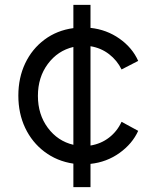

<svg xmlns="http://www.w3.org/2000/svg" viewBox="-20 -765 640 785"><path d="M280 0H350V-95Q416 -102 468.5 -139.5Q521 -177 545 -230L477 -267Q459 -228 426 -202.5Q393 -177 350 -170V-576Q393 -569 426 -543.5Q459 -518 477 -481L545 -516Q521 -570 468.5 -607Q416 -644 350 -651V-745H280V-650Q213 -641 162 -603Q111 -565 83 -506Q55 -447 55 -374Q55 -301 83 -242Q111 -183 162 -144.5Q213 -106 280 -96ZM135 -373Q135 -449 175.5 -503.5Q216 -558 280 -573V-173Q216 -188 175.5 -242.5Q135 -297 135 -373Z"/></svg>

Font: Plus Jakarta Sans
Style: Regular
Weight: 400
Designer: Gumpita Rahayu
Foundry: Tokotype
Version: Version 2.004; ttfautohint (v1.8.3)